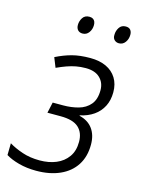

<svg xmlns="http://www.w3.org/2000/svg" viewBox="-112 -786 639 862"><g transform="rotate(15 207.5 -355.0)"><path d="M142 10Q98 10 61 0Q24 -10 0 -25L1 -80Q27 -64 63.5 -51.5Q100 -39 145 -39Q188 -39 221.5 -53Q255 -67 275 -95Q295 -123 295 -165Q295 -208 269 -231.5Q243 -255 185 -255H124L135 -305H184Q221 -305 254 -314Q287 -323 307.5 -347Q328 -371 328 -414Q328 -449 305 -471Q282 -493 239 -493Q215 -493 194 -489Q173 -485 152 -477.5Q131 -470 107 -459L89 -504Q127 -523 163 -532.5Q199 -542 247 -542Q290 -542 321 -527.5Q352 -513 369 -485.5Q386 -458 386 -420Q386 -383 371.5 -354.5Q357 -326 330.5 -307.5Q304 -289 267 -281V-279Q308 -269 329 -240Q350 -211 350 -167Q350 -111 324.5 -71.5Q299 -32 252 -11Q205 10 142 10ZM353 -639Q340 -639 331.5 -647.5Q323 -656 324 -671Q324 -689 334 -704.5Q344 -720 364 -720Q379 -720 386 -711.5Q393 -703 393 -689Q393 -669 382 -654Q371 -639 353 -639ZM184 -639Q170 -639 162 -647.5Q154 -656 154 -671Q154 -689 164 -704.5Q174 -720 195 -720Q205 -720 211.5 -716Q218 -712 221 -705Q224 -698 224 -689Q224 -669 213 -654Q202 -639 184 -639Z"/></g></svg>

Font: Noto Sans Display Light
Style: Italic
Weight: 300
Italic angle: -12°
Designer: Monotype Design Team
Foundry: Monotype Imaging Inc.
Version: Version 2.003